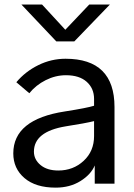

<svg xmlns="http://www.w3.org/2000/svg" viewBox="-20 -817 598 854"><path d="M130.9 -142.6Q130.9 -107.4 160.2 -83Q189.5 -58.6 239.3 -58.6Q305.7 -58.6 352.1 -101.6Q398.4 -144.5 398.4 -211.9V-278.3Q359.4 -268.6 271.5 -254.9Q130.9 -231.4 130.9 -142.6ZM39.1 -134.8Q39.1 -286.1 268.6 -321.3Q368.2 -336.9 398.4 -346.7V-377Q398.4 -423.8 365.7 -453.1Q333 -482.4 273.4 -482.4Q226.6 -482.4 183.1 -460.4Q139.6 -438.5 110.4 -402.3L52.7 -451.2Q92.8 -499 150.4 -527.3Q208 -555.7 271.5 -555.7Q489.3 -555.7 489.3 -340.8V0H401.4V-81.1Q384.8 -41 337.9 -11.7Q291 17.6 227.5 17.6Q138.7 17.6 88.9 -24.9Q39.1 -67.4 39.1 -134.8ZM75.2 -796.9H167L270.5 -684.6L377 -796.9H468.8L310.5 -632.8H230.5Z"/></svg>

Font: Gothic A1 Medium
Style: Regular
Weight: 500
Designer: HanYang I&C Co.,Ltd.
Foundry: HanYang I&C Co.,Ltd.
Version: Version 2.50